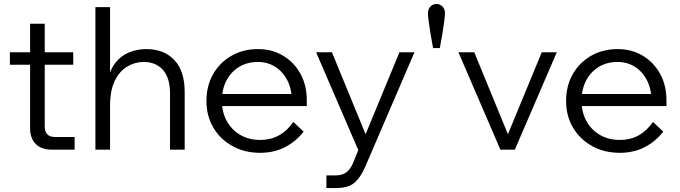

<svg xmlns="http://www.w3.org/2000/svg" viewBox="-20 -756 3434 970"><path d="M357 0H241Q189 0 160.5 -28.5Q132 -57 132 -109V-636H206V-115Q206 -91 219 -77.5Q232 -64 257 -64H357ZM350 -429H30V-492H350Z M913 0H839V-284Q839 -363 803 -403Q767 -443 706 -443Q662 -443 623 -420Q584 -397 560 -348Q536 -299 536 -221V0H462V-720H536V-343H523Q535 -404 564 -440Q593 -476 633.5 -492Q674 -508 719 -508Q809 -508 861 -452.5Q913 -397 913 -292Z M1462 -140 1514 -91Q1475 -41 1420 -12.5Q1365 16 1294 16Q1216 16 1154.5 -18Q1093 -52 1058 -111Q1023 -170 1023 -246Q1023 -322 1056.5 -381Q1090 -440 1149 -474Q1208 -508 1283 -508Q1355 -508 1410.5 -474.5Q1466 -441 1498 -383Q1530 -325 1530 -249V-243H1454V-249Q1454 -307 1431.5 -350.5Q1409 -394 1370.5 -418.5Q1332 -443 1283 -443Q1229 -443 1188 -418Q1147 -393 1124 -349Q1101 -305 1101 -247Q1101 -189 1126 -144Q1151 -99 1194.5 -74Q1238 -49 1295 -49Q1399 -49 1462 -140ZM1530 -220H1085V-281H1514L1530 -249Z M1998 -492H2074L1824 89Q1803 138 1772 166Q1741 194 1678 194H1629V130H1678Q1710 130 1730.5 114Q1751 98 1764 67L1790 2L1577 -492H1657L1843 -39H1811Z M2202 -513H2168Q2161 -549 2155 -585.5Q2149 -622 2145.5 -650Q2142 -678 2142 -690Q2142 -710 2154.5 -723Q2167 -736 2185 -736Q2203 -736 2215.5 -723Q2228 -710 2228 -690Q2228 -678 2224.5 -650Q2221 -622 2215 -585.5Q2209 -549 2202 -513Z M2581 0H2508L2296 -492H2376L2562 -39H2530L2717 -492H2793Z M3279 -140 3331 -91Q3292 -41 3237 -12.5Q3182 16 3111 16Q3033 16 2971.5 -18Q2910 -52 2875 -111Q2840 -170 2840 -246Q2840 -322 2873.5 -381Q2907 -440 2966 -474Q3025 -508 3100 -508Q3172 -508 3227.5 -474.5Q3283 -441 3315 -383Q3347 -325 3347 -249V-243H3271V-249Q3271 -307 3248.5 -350.5Q3226 -394 3187.5 -418.5Q3149 -443 3100 -443Q3046 -443 3005 -418Q2964 -393 2941 -349Q2918 -305 2918 -247Q2918 -189 2943 -144Q2968 -99 3011.5 -74Q3055 -49 3112 -49Q3216 -49 3279 -140ZM3347 -220H2902V-281H3331L3347 -249Z"/></svg>

Font: Wix Madefor Display
Style: Regular
Weight: 400
Designer: Dalton Maag Ltd
Foundry: Dalton Maag Ltd
Version: Version 3.100